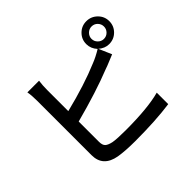

<svg xmlns="http://www.w3.org/2000/svg" viewBox="-182 -1076 1364 1364"><g transform="rotate(-45 500.0 -393.5)"><path d="M827.1 -640.6Q853.5 -640.6 871.6 -659.2Q889.6 -677.7 889.6 -703.1Q889.6 -728.5 871.6 -747.1Q853.5 -765.6 827.1 -765.6Q801.8 -765.6 783.2 -747.1Q764.6 -728.5 764.6 -703.1Q764.6 -677.7 783.2 -659.2Q801.8 -640.6 827.1 -640.6ZM285.2 -667V-457Q499 -509.8 650.4 -574.2Q695.3 -591.8 745.1 -622.1Q711.9 -658.2 711.9 -703.1Q711.9 -751 745.6 -784.7Q779.3 -818.4 827.1 -818.4Q875 -818.4 909.2 -784.7Q943.4 -751 943.4 -703.1Q943.4 -655.3 909.7 -621.6Q876 -587.9 827.1 -587.9Q785.2 -587.9 749 -619.1L791 -522.5Q780.3 -518.6 742.2 -502.4Q704.1 -486.3 685.5 -480.5Q521.5 -415 285.2 -352.5V-149.4Q285.2 -115.2 300.3 -101.1Q315.4 -86.9 352.5 -79.1Q394.5 -72.3 477.5 -72.3Q701.2 -72.3 822.3 -105.5V9.8Q676.8 30.3 471.7 30.3Q374 30.3 307.6 19.5Q180.7 -2.9 180.7 -119.1V-667Q180.7 -719.7 173.8 -756.8H291Q285.2 -716.8 285.2 -667Z"/></g></svg>

Font: Gen Shin Gothic Monospace Medium
Style: Regular
Weight: 500
Designer: [Source Han Sans]
Ryoko NISHIZUKA  (kana & ideographs); Paul D. Hunt (Latin, Greek & Cyrillic); Wenlong ZHANG  (bopomofo
Version: Version 1.002.20150607